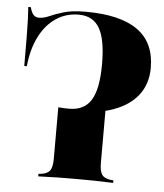

<svg xmlns="http://www.w3.org/2000/svg" viewBox="-46 -623 569 665"><g transform="rotate(5 238.5 -291.0)"><path d="M208.9 -233.9Q192.7 -233.9 181 -234.3Q169.4 -234.7 159.7 -236.3V-244.4Q168.5 -243.5 178.2 -243.1Q187.9 -242.7 197.6 -242.7Q250 -242.7 273.8 -281.5Q297.6 -320.2 297.6 -406.5Q297.6 -491.9 275 -531Q252.4 -570.2 202.4 -570.2Q158.1 -570.2 123 -546.4Q87.9 -522.6 66.1 -479Q44.4 -435.5 38.7 -376.6H29.8Q29.8 -439.5 29.4 -477.4Q29 -515.3 28.2 -538.7Q27.4 -562.1 25.8 -581.5H34.7Q39.5 -562.9 46.8 -555.2Q54 -547.6 66.1 -547.6Q82.3 -547.6 100.8 -556Q119.4 -564.5 148.8 -573.4Q178.2 -582.3 225.8 -582.3Q346 -582.3 406.5 -539.1Q466.9 -496 466.9 -408.1Q466.9 -352.4 436.7 -313.3Q406.5 -274.2 349.2 -254Q291.9 -233.9 208.9 -233.9ZM232.3 -2.4Q207.3 -2.4 180.2 -2Q153.2 -1.6 111.3 0V-8.9L121 -9.7Q143.5 -12.9 151.6 -25Q159.7 -37.1 159.7 -66.1V-240.3Q197.6 -236.3 239.9 -241.5Q282.3 -246.8 323.4 -261.3V-66.1Q323.4 -37.1 331.5 -25Q339.5 -12.9 362.1 -9.7L371.8 -8.9V0Q329.8 -1.6 303.2 -2Q276.6 -2.4 250.8 -2.4H241.1Z"/></g></svg>

Font: Playfair 144pt SemiCondensed Black
Style: Regular
Weight: 900
Width: 4
Designer: Claus Eggers Sørensen
Foundry: Claus Eggers Sørensen
Version: Version 2.203